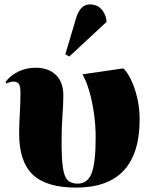

<svg xmlns="http://www.w3.org/2000/svg" viewBox="-20 -839 686 873"><path d="M326 14Q191 14 129 -45Q67 -104 67 -232Q67 -273 70 -320.5Q73 -368 73 -417Q73 -446 66 -457Q59 -468 41 -468Q34 -468 24.5 -465.5Q15 -463 10 -459L5 -467Q30 -498 65.5 -514.5Q101 -531 141 -531Q201 -531 234.5 -498Q268 -465 268 -405Q268 -364 264 -313.5Q260 -263 260 -195Q260 -118 266 -76.5Q272 -35 288 -19.5Q304 -4 333 -4Q378 -4 396.5 -51Q415 -98 415 -214Q415 -270 407 -325Q399 -380 385.5 -426Q372 -472 355 -501L540 -528L548 -521Q578 -484 596.5 -422.5Q615 -361 615 -297Q615 14 326 14ZM295 -582 277 -592 327 -760Q346 -819 389 -819Q419 -819 438.5 -800Q458 -781 464 -748V-739Z"/></svg>

Font: Literata 72pt ExtraBold
Style: Regular
Weight: 800
Designer: Latin by Veronika Burian and Jose Scaglione. Greek by Irene Vlachou. Cyrillic by Vera Evstafieva.
Foundry: TypeTogether
Version: Version 3.002